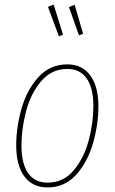

<svg xmlns="http://www.w3.org/2000/svg" viewBox="-20 -811 503 841"><path d="M51 -174Q51 -254 74.5 -336Q98 -418 148.5 -473.5Q199 -529 275 -529Q340 -529 375.5 -480.5Q411 -432 411 -346Q411 -266 387.5 -184Q364 -102 314 -46Q264 10 188 10Q122 10 86.5 -38.5Q51 -87 51 -174ZM389 -346Q389 -425 360 -467Q331 -509 275 -509Q206 -509 160.5 -455.5Q115 -402 94.5 -324.5Q74 -247 74 -174Q74 -95 103 -53Q132 -11 188 -11Q258 -11 303 -65Q348 -119 368.5 -196Q389 -273 389 -346ZM215 -791 256 -659 238 -652 190 -781ZM307 -790 344 -663 326 -656 282 -780Z"/></svg>

Font: Fira Sans Extra Condensed Thin
Style: Italic
Weight: 250
Width: 3
Italic angle: -8°
Designer: Carrois Corporate & Edenspiekermann AG
Foundry: Carrois Corporate GbR & Edenspiekermann AG
Version: Version 4.203